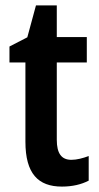

<svg xmlns="http://www.w3.org/2000/svg" viewBox="-20 -680 366 710"><path d="M244 -89C207 -89 190 -113 190 -163V-449H301V-543H190V-660H113L81 -542L15 -508V-449H74V-156C74 -38 121 10 209 10C248 10 281 2 308 -12V-103C287 -95 264 -89 244 -89Z"/></svg>

Font: Noto Sans Lao Condensed SemiBold
Style: Regular
Weight: 600
Width: 3
Designer: Monotype Design Team
Foundry: Monotype Imaging Inc.
Version: Version 2.003